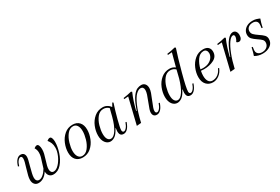

<svg xmlns="http://www.w3.org/2000/svg" viewBox="69 -1622 3793 2599"><g transform="rotate(-30 1965.0 -322.5)"><path d="M659 -362Q659 -288 630.5 -200Q602 -112 548 -50Q494 12 420 12Q382 12 359 -13.5Q336 -39 336 -83Q275 12 188 12Q151 12 128.5 -13.5Q106 -39 106 -83Q106 -112 114.5 -146.5Q123 -181 142 -246Q158 -298 165.5 -327.5Q173 -357 173 -378Q173 -416 147 -416Q128 -416 107 -390.5Q86 -365 73 -318L56 -322Q75 -385 103 -414.5Q131 -444 163 -444Q195 -444 211.5 -426Q228 -408 228 -374Q228 -342 200 -247Q183 -183 174.5 -146Q166 -109 166 -81Q166 -54 179 -37.5Q192 -21 215 -21Q247 -21 280.5 -50Q314 -79 341 -125Q346 -146 365 -203Q381 -248 389 -280Q397 -312 397 -343Q397 -389 374 -423Q399 -444 420 -444Q439 -444 448 -419Q457 -394 457 -362Q457 -329 449 -294.5Q441 -260 425 -210Q411 -166 403.5 -136.5Q396 -107 396 -81Q396 -54 408.5 -37.5Q421 -21 444 -21Q484 -21 526 -65.5Q568 -110 595.5 -173.5Q623 -237 623 -289Q623 -334 611 -364Q599 -394 576 -423Q601 -444 622 -444Q641 -444 650 -419Q659 -394 659 -362Z M977 -444Q1042 -444 1080 -403Q1118 -362 1118 -288Q1118 -220 1090 -150Q1062 -80 1008 -34Q954 12 880 12Q814 12 776 -29Q738 -70 738 -145Q738 -213 766.5 -282.5Q795 -352 849 -398Q903 -444 977 -444ZM801 -134Q801 -75 823.5 -42.5Q846 -10 884 -10Q938 -10 977 -60Q1016 -110 1035.5 -178.5Q1055 -247 1055 -300Q1055 -358 1033 -390Q1011 -422 973 -422Q919 -422 880 -372.5Q841 -323 821 -254.5Q801 -186 801 -134Z M1537 -16Q1556 -16 1578 -41.5Q1600 -67 1616 -114L1632 -110Q1610 -47 1581 -17.5Q1552 12 1520 12Q1488 12 1473 -6Q1458 -24 1458 -63Q1458 -78 1463 -111H1458Q1422 -40 1386 -14Q1350 12 1314 12Q1267 12 1235.5 -29.5Q1204 -71 1204 -142Q1204 -211 1232.5 -281Q1261 -351 1316.5 -397.5Q1372 -444 1447 -444Q1483 -444 1513.5 -427.5Q1544 -411 1564 -381L1595 -435L1609 -425Q1574 -321 1543 -202Q1512 -83 1512 -49Q1512 -34 1518.5 -25Q1525 -16 1537 -16ZM1498 -269Q1507 -299 1513 -329L1528 -386Q1493 -420 1445 -420Q1388 -420 1348.5 -371Q1309 -322 1289.5 -253.5Q1270 -185 1270 -130Q1270 -74 1288.5 -46Q1307 -18 1338 -18Q1380 -18 1423 -83Q1466 -148 1498 -269Z M2056 -16Q2075 -16 2097 -41.5Q2119 -67 2135 -114L2151 -110Q2129 -47 2100 -17.5Q2071 12 2039 12Q2009 12 1993 -5Q1977 -22 1977 -56Q1977 -75 1986.5 -104.5Q1996 -134 2018 -189Q2044 -254 2056 -291.5Q2068 -329 2068 -357Q2068 -382 2056 -396.5Q2044 -411 2022 -411Q1988 -411 1949.5 -373.5Q1911 -336 1870.5 -244.5Q1830 -153 1795 0L1725 6L1823 -398L1759 -393L1758 -410Q1827 -419 1887 -435L1901 -425Q1874 -363 1855 -304.5Q1836 -246 1817 -172H1825L1841 -216Q1877 -315 1915.5 -365.5Q1954 -416 1986 -430Q2018 -444 2050 -444Q2086 -444 2107 -420Q2128 -396 2128 -354Q2128 -325 2114.5 -285.5Q2101 -246 2075 -185Q2052 -129 2041.5 -99.5Q2031 -70 2031 -49Q2031 -34 2037.5 -25Q2044 -16 2056 -16Z M2661 -114 2677 -110Q2655 -47 2626 -17.5Q2597 12 2565 12Q2533 12 2518 -6Q2503 -24 2503 -63Q2503 -80 2509 -111H2503Q2467 -40 2431 -14Q2395 12 2359 12Q2312 12 2280.5 -29.5Q2249 -71 2249 -142Q2249 -211 2277.5 -281Q2306 -351 2361.5 -397.5Q2417 -444 2492 -444Q2541 -444 2579 -414Q2611 -537 2634 -620L2570 -615L2569 -632Q2638 -641 2698 -657L2712 -647Q2670 -524 2613.5 -313.5Q2557 -103 2557 -49Q2557 -34 2563.5 -25Q2570 -16 2582 -16Q2601 -16 2623 -41.5Q2645 -67 2661 -114ZM2541 -262 2572 -387Q2539 -420 2490 -420Q2433 -420 2393.5 -371Q2354 -322 2334.5 -253.5Q2315 -185 2315 -130Q2315 -74 2333.5 -46Q2352 -18 2383 -18Q2423 -18 2465 -81Q2507 -144 2541 -262Z M2849 -206Q2841 -163 2841 -131Q2841 -74 2862 -43Q2883 -12 2921 -12Q2968 -12 3006 -40Q3044 -68 3066 -120L3082 -116Q3058 -55 3012.5 -21.5Q2967 12 2917 12Q2853 12 2814 -30Q2775 -72 2775 -147Q2775 -214 2804 -283Q2833 -352 2888 -398Q2943 -444 3016 -444Q3069 -444 3095.5 -418.5Q3122 -393 3122 -350Q3122 -274 3054 -238.5Q2986 -203 2898 -203Q2871 -203 2849 -206ZM2853 -226Q2874 -223 2892 -223Q2948 -223 2987.5 -243.5Q3027 -264 3046.5 -295Q3066 -326 3066 -357Q3066 -384 3051.5 -402Q3037 -420 3011 -420Q2953 -420 2912.5 -363Q2872 -306 2853 -226Z M3280 -172H3288L3304 -216Q3344 -325 3390.5 -384.5Q3437 -444 3483 -444Q3511 -444 3527.5 -422.5Q3544 -401 3544 -365Q3544 -331 3530 -309.5Q3516 -288 3494 -288Q3471 -288 3457 -304Q3469 -320 3477 -341Q3485 -362 3485 -376Q3485 -390 3479 -397.5Q3473 -405 3463 -405Q3431 -405 3393.5 -352Q3356 -299 3320 -206.5Q3284 -114 3258 0L3188 6L3286 -398L3222 -393L3221 -410Q3291 -419 3350 -435L3364 -425Q3338 -365 3318.5 -306.5Q3299 -248 3280 -172Z M3770 -235Q3816 -205 3839 -180.5Q3862 -156 3862 -121Q3862 -57 3812.5 -22.5Q3763 12 3693 12Q3623 12 3570 -21Q3575 -31 3585.5 -69.5Q3596 -108 3602 -139L3619 -136Q3612 -95 3612 -78Q3612 -48 3634.5 -28.5Q3657 -9 3696 -9Q3742 -9 3771.5 -35Q3801 -61 3801 -103Q3801 -129 3782.5 -148Q3764 -167 3726 -192Q3680 -223 3656 -248.5Q3632 -274 3632 -314Q3632 -350 3651.5 -379.5Q3671 -409 3706.5 -426.5Q3742 -444 3790 -444Q3823 -444 3846 -437.5Q3869 -431 3882 -425Q3895 -419 3899 -417Q3894 -406 3882.5 -367Q3871 -328 3865 -293L3848 -296Q3854 -328 3854 -356Q3854 -387 3834.5 -403.5Q3815 -420 3780 -420Q3738 -420 3711 -398Q3684 -376 3684 -339Q3684 -308 3705 -286.5Q3726 -265 3770 -235Z"/></g></svg>

Font: Arapey
Style: Italic
Weight: 400
Italic angle: -12°
Designer: Eduardo Rodriguez Tunni
Foundry: Eduardo Rodriguez Tunni
Version: Version 3.000